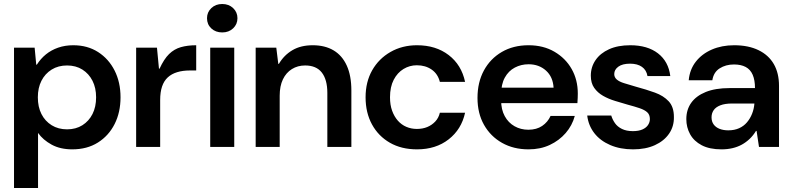

<svg xmlns="http://www.w3.org/2000/svg" viewBox="-20 -734 3952 959"><path d="M50 205V-496H153L161 -411H164Q183 -441 209.5 -462.5Q236 -484 270.5 -496Q305 -508 346 -508Q417 -508 470 -474Q523 -440 552.5 -381.5Q582 -323 582 -248Q582 -173 552.5 -114.5Q523 -56 469 -22Q415 12 341 12Q281 12 238 -11.5Q195 -35 170 -70V205ZM315 -88Q359 -88 391.5 -108.5Q424 -129 442 -164.5Q460 -200 460 -248Q460 -295 442 -330.5Q424 -366 391.5 -386.5Q359 -407 315 -407Q271 -407 238 -386.5Q205 -366 187 -330.5Q169 -295 169 -248Q169 -200 187 -164.5Q205 -129 238 -108.5Q271 -88 315 -88Z M660 0V-496H764L774 -391H777Q799 -439 824.5 -464Q850 -489 883.5 -498.5Q917 -508 960 -508V-382H928Q893 -382 865 -373.5Q837 -365 818 -347.5Q799 -330 789.5 -302Q780 -274 780 -234V0Z M1030 0V-496H1150V0ZM1090 -572Q1057 -572 1035.5 -592Q1014 -612 1014 -643Q1014 -673 1035.5 -693.5Q1057 -714 1090 -714Q1123 -714 1144.5 -693.5Q1166 -673 1166 -643Q1166 -613 1144.5 -592.5Q1123 -572 1090 -572Z M1257 0V-496H1360L1370 -415H1373Q1398 -458 1440 -483Q1482 -508 1542 -508Q1603 -508 1646 -482.5Q1689 -457 1712 -406.5Q1735 -356 1735 -282V0H1615V-270Q1615 -336 1587.5 -371.5Q1560 -407 1504 -407Q1467 -407 1438 -389Q1409 -371 1393 -337.5Q1377 -304 1377 -256V0Z M2063 12Q1985 12 1927.5 -21Q1870 -54 1838 -112.5Q1806 -171 1806 -248Q1806 -325 1839 -383Q1872 -441 1930.5 -474.5Q1989 -508 2063 -508Q2157 -508 2221 -459Q2285 -410 2303 -325H2177Q2167 -365 2136 -386.5Q2105 -408 2062 -408Q2026 -408 1995.5 -389.5Q1965 -371 1946.5 -335.5Q1928 -300 1928 -248Q1928 -210 1938.5 -181Q1949 -152 1967 -131.5Q1985 -111 2009.5 -100.5Q2034 -90 2062 -90Q2091 -90 2114 -99.5Q2137 -109 2154 -127Q2171 -145 2177 -171H2303Q2285 -88 2221 -38Q2157 12 2063 12Z M2620 12Q2545 12 2487.5 -20.5Q2430 -53 2397.5 -110.5Q2365 -168 2365 -245Q2365 -323 2397 -382Q2429 -441 2486.5 -474.5Q2544 -508 2620 -508Q2694 -508 2749.5 -475.5Q2805 -443 2835.5 -389Q2866 -335 2866 -267Q2866 -257 2865.5 -245Q2865 -233 2864 -219H2452V-296H2745Q2742 -350 2707 -381.5Q2672 -413 2620 -413Q2583 -413 2551.5 -396.5Q2520 -380 2501.5 -346.5Q2483 -313 2483 -262V-233Q2483 -187 2501 -154Q2519 -121 2550 -103.5Q2581 -86 2619 -86Q2660 -86 2688 -105Q2716 -124 2730 -155H2851Q2838 -107 2805.5 -69.5Q2773 -32 2726 -10Q2679 12 2620 12Z M3142 12Q3078 12 3028 -9.5Q2978 -31 2948.5 -69Q2919 -107 2913 -157H3033Q3039 -137 3051.5 -119Q3064 -101 3086.5 -90Q3109 -79 3141 -79Q3170 -79 3189 -87.5Q3208 -96 3217 -110Q3226 -124 3226 -139Q3226 -161 3213 -173Q3200 -185 3175 -193.5Q3150 -202 3116 -211Q3085 -220 3052 -230Q3019 -240 2992 -255.5Q2965 -271 2948 -295Q2931 -319 2931 -356Q2931 -399 2954.5 -433.5Q2978 -468 3022 -488Q3066 -508 3128 -508Q3214 -508 3266.5 -467.5Q3319 -427 3328 -354H3214Q3209 -384 3186.5 -400Q3164 -416 3127 -416Q3089 -416 3068.5 -401Q3048 -386 3048 -364Q3048 -348 3060.5 -337Q3073 -326 3097.5 -318.5Q3122 -311 3156 -301Q3208 -287 3251 -271.5Q3294 -256 3320 -228Q3346 -200 3346 -150Q3347 -103 3322 -66.5Q3297 -30 3251 -9Q3205 12 3142 12Z M3584 12Q3524 12 3485 -8.5Q3446 -29 3427 -63.5Q3408 -98 3408 -139Q3408 -186 3432.5 -220.5Q3457 -255 3505 -274.5Q3553 -294 3624 -294H3751Q3751 -334 3739.5 -360.5Q3728 -387 3704.5 -399.5Q3681 -412 3646 -412Q3605 -412 3574.5 -392.5Q3544 -373 3538 -333H3420Q3425 -387 3455.5 -426Q3486 -465 3535.5 -486.5Q3585 -508 3647 -508Q3718 -508 3768.5 -483.5Q3819 -459 3845 -414Q3871 -369 3871 -305V0H3771L3759 -80H3756Q3742 -57 3724 -40Q3706 -23 3685 -11.5Q3664 0 3638.5 6Q3613 12 3584 12ZM3618 -83Q3648 -83 3671.5 -93.5Q3695 -104 3711 -123Q3727 -142 3736.5 -166Q3746 -190 3748 -216V-217H3637Q3601 -217 3578 -208Q3555 -199 3544.5 -183.5Q3534 -168 3534 -148Q3534 -127 3544.5 -112.5Q3555 -98 3574 -90.5Q3593 -83 3618 -83Z"/></svg>

Font: DM Sans 9pt 36pt SemiBold
Style: Regular
Weight: 600
Version: Version 4.004;gftools[0.9.30]